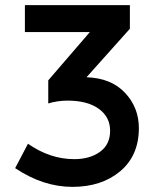

<svg xmlns="http://www.w3.org/2000/svg" viewBox="-20 -719 618 748"><path d="M77 -594V-699H486V-607L317 -418Q413 -415 467 -357.5Q521 -300 521 -220Q521 -113 448.5 -52Q376 9 262 9Q148 9 39 -64L89 -159Q175 -99 269 -99Q330 -99 369.5 -127.5Q409 -156 409 -209.5Q409 -263 365 -295Q321 -327 243 -327Q204 -327 168 -316V-406L330 -594Z"/></svg>

Font: Montreal
Style: Regular
Weight: 400
Designer: Julieta Ulanovsky, usr_local_share
Foundry: Julieta Ulanovsky, usr_local_share
Version: Version 2.001